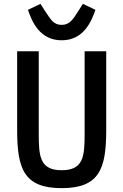

<svg xmlns="http://www.w3.org/2000/svg" viewBox="-20 -964 640 996"><path d="M69 -698V-289C69 -89 104 12 300 12C496 12 531 -89 531 -289V-698H419V-269C419 -153 413 -81 300 -81C187 -81 181 -153 181 -269V-698ZM300 -755C411 -755 453 -848 475 -913L410 -944L389 -911C358 -862 341 -835 300 -835C257 -835 244 -862 211 -911L190 -944L125 -913C147 -848 188 -755 300 -755Z"/></svg>

Font: IBM Mono Medium
Style: Regular
Weight: 500
Monospace: yes
Designer: Mike Abbink, Paul van der Laan, Pieter van Rosmalen
Foundry: Bold Monday
Version: Version 2.3